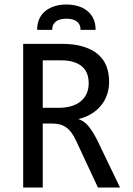

<svg xmlns="http://www.w3.org/2000/svg" viewBox="-20 -833 590 853"><path d="M513.2 0 412.1 -210C399.1 -235.7 386.3 -256.3 373.8 -271.7C361.2 -287.2 346 -298 328.1 -304.2C350.3 -309.4 369.9 -317.3 387 -327.9C404.1 -338.5 418.4 -351 429.9 -365.5C441.5 -380 450.2 -396.1 456.1 -413.8C461.9 -431.6 464.8 -450.4 464.8 -470.2C464.8 -495.3 460.9 -518.1 452.9 -538.8C444.9 -559.5 432.4 -577.1 415.3 -591.8C398.2 -606.4 376.3 -617.8 349.6 -626C322.9 -634.1 291 -638.2 253.9 -638.2H83V0H169.9V-284.2H210.9C223.6 -284.2 235.1 -282.9 245.4 -280.3C255.6 -277.7 265.1 -273.4 273.7 -267.3C282.3 -261.3 290.4 -253.2 297.9 -242.9C305.3 -232.7 312.7 -219.7 319.8 -204.1L415 0ZM374 -462.9C374 -445.3 370.8 -429.8 364.5 -416.3C358.2 -402.8 349.2 -391.4 337.6 -382.1C326.1 -372.8 312.1 -365.8 295.7 -361.1C279.2 -356.4 260.7 -354 240.2 -354H169.9V-564.9H252C290.7 -564.9 320.7 -556.5 342 -539.6C363.4 -522.6 374 -497.1 374 -462.9ZM337.9 -700.2H404.8C404.8 -720.1 401.3 -737.1 394.3 -751.2C387.3 -765.4 377.8 -777 366 -786.1C354.1 -795.2 340.3 -802 324.5 -806.4C308.7 -810.8 292.2 -813 274.9 -813C257.6 -813 241.2 -810.8 225.6 -806.4C210 -802 196.1 -795.2 184.1 -786.1C172 -777 162.5 -765.4 155.5 -751.2C148.5 -737.1 145 -720.1 145 -700.2H211.9C211.9 -716.8 217.4 -729.2 228.3 -737.5C239.2 -745.8 254.7 -750 274.9 -750C295.1 -750 310.6 -745.8 321.5 -737.5C332.4 -729.2 337.9 -716.8 337.9 -700.2ZM0 -638.2Z"/></svg>

Font: CodeNewRoman Nerd Font Mono
Style: Regular
Weight: 400
Monospace: yes
Designer: Sam Radian
Foundry: Code New Roman
Version: Version 2.00 November 29, 2014;Nerd Fonts 3.2.1